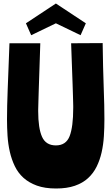

<svg xmlns="http://www.w3.org/2000/svg" viewBox="-20 -1065 637 1096"><path d="M566 -819Q568 -673 572 -566.5Q576 -460 576 -385Q576 -336 573 -287.5Q570 -239 560 -195Q550 -151 531.5 -113.5Q513 -76 482.5 -48Q452 -20 407 -4.5Q362 11 300 11Q236 11 190.5 -5.5Q145 -22 114 -50Q83 -78 64.5 -116.5Q46 -155 36 -199Q26 -243 23 -290Q20 -337 20 -384Q20 -421 21 -463Q22 -505 24 -557Q26 -609 28.5 -673Q31 -737 34 -818H210Q207 -728 205 -665.5Q203 -603 201.5 -561Q200 -519 199.5 -494.5Q199 -470 198.5 -457Q198 -444 198 -438.5Q198 -433 198 -430Q198 -333 220 -284Q242 -235 299 -235Q357 -235 377.5 -288Q398 -341 398 -449Q398 -454 398 -460.5Q398 -467 397.5 -481Q397 -495 396.5 -518.5Q396 -542 394.5 -581.5Q393 -621 391 -678.5Q389 -736 386 -818ZM299 -1045 470 -932 440 -864 299 -932 158 -864 128 -932Z"/></svg>

Font: Ranchers
Style: Regular
Weight: 400
Designer: Pablo Impallari, Brenda Gallo
Foundry: Pablo Impallari, Brenda Gallo
Version: Version 1.000; ttfautohint (v0.8) -G 200 -r 50